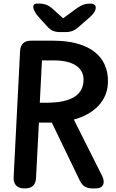

<svg xmlns="http://www.w3.org/2000/svg" viewBox="-20 -1013 649 1071"><path d="M181 -20 197 -329H255H269L425 -6C440 25 462 38 495 38H515C555 38 570 8 549 -33L392 -346C505 -377 578 -449 582 -550C588 -699 478 -786 277 -786H153C115 -786 94 -767 92 -728L56 -24C54 15 76 38 115 38H120C158 38 179 19 181 -20ZM195 -919 242 -867C263 -843 284 -834 315 -834H344C374 -834 396 -842 418 -862L483 -919C524 -955 525 -993 484 -993C455 -993 434 -985 410 -968L332 -911L272 -965C250 -985 227 -993 197 -993H185C156 -993 160 -958 195 -919ZM202 -440 214 -676H282C393 -676 450 -631 446 -563C443 -488 385 -441 244 -440Z"/></svg>

Font: 寒蝉团圆体 Round
Style: Regular
Weight: 500
Designer: 寒蝉字型
Version: Version 2.700;Glyphs 3.1.1 (3135)